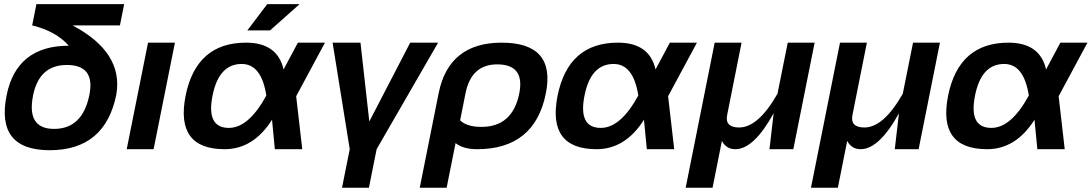

<svg xmlns="http://www.w3.org/2000/svg" viewBox="-20 -718 5253 924"><path d="M219.2 4.9Q-41 4.9 11.7 -258.8Q59.6 -498 311 -498Q249.5 -567.9 134.8 -595.7L155.3 -698.2H577.6L557.1 -595.7H329.1Q574.2 -466.3 540 -263.7Q486.3 4.9 219.2 4.9ZM410.2 -261.7Q439 -405.3 301.3 -405.3Q168.5 -405.3 139.2 -258.8Q106.9 -97.7 240.2 -97.7Q377.4 -97.7 410.2 -261.7Z M821.8 -512.7 719.2 0H589.8L692.4 -512.7Z M873 -256.3Q924.3 -512.7 1163.6 -512.7Q1315.4 -512.7 1344.7 -383.8L1413.6 -512.7H1543.9L1405.3 -254.9L1434.6 0H1302.7L1289.1 -141.6Q1199.2 0 1061 0Q822.8 0 873 -256.3ZM1081.5 -102.5Q1176.8 -102.5 1261.7 -258.3Q1238.3 -410.2 1143.1 -410.2Q1033.2 -410.2 1002.9 -258.3Q971.7 -102.5 1081.5 -102.5ZM1266.1 -698.2H1421.9L1279.8 -571.8H1170.4Z M1580.6 -512.7H1714.8L1757.3 -133.3L1954.1 -512.7H2088.4L1792.5 0L1755.4 185.5H1626L1663.1 0Z M2194.3 -138.7Q2226.6 -107.4 2296.9 -107.4Q2446.8 -107.4 2479 -268.6Q2506.8 -408.2 2372.6 -408.2Q2248 -408.2 2220.2 -268.6ZM2394.5 -512.7Q2655.8 -512.7 2606.9 -268.6Q2553.2 0 2275.9 0Q2209.5 0 2172.4 -29.3L2129.4 185.5H2000L2090.8 -268.6Q2139.6 -512.7 2394.5 -512.7Z M2663.1 -256.3Q2714.4 -512.7 2953.6 -512.7Q3105.5 -512.7 3134.8 -383.8L3203.6 -512.7H3334L3195.3 -254.9L3224.6 0H3092.8L3079.1 -141.6Q2989.3 0 2851.1 0Q2612.8 0 2663.1 -256.3ZM2871.6 -102.5Q2966.8 -102.5 3051.8 -258.3Q3028.3 -410.2 2933.1 -410.2Q2823.2 -410.2 2793 -258.3Q2761.7 -102.5 2871.6 -102.5Z M3454.1 -39.6 3409.2 185.5H3279.8L3419.4 -512.7H3548.8L3479.5 -165Q3467.3 -104.5 3537.1 -104.5Q3629.4 -104.5 3721.7 -267.1L3771 -512.7H3900.4L3797.9 0H3683.1L3703.1 -172.9Q3607.9 0 3518.6 0Q3475.6 0 3454.1 -39.6Z M4057.1 -39.6 4012.2 185.5H3882.8L4022.5 -512.7H4151.9L4082.5 -165Q4070.3 -104.5 4140.1 -104.5Q4232.4 -104.5 4324.7 -267.1L4374 -512.7H4503.4L4400.9 0H4286.1L4306.2 -172.9Q4210.9 0 4121.6 0Q4078.6 0 4057.1 -39.6Z M4542.5 -256.3Q4593.8 -512.7 4833 -512.7Q4984.9 -512.7 5014.2 -383.8L5083 -512.7H5213.4L5074.7 -254.9L5104 0H4972.2L4958.5 -141.6Q4868.7 0 4730.5 0Q4492.2 0 4542.5 -256.3ZM4751 -102.5Q4846.2 -102.5 4931.2 -258.3Q4907.7 -410.2 4812.5 -410.2Q4702.6 -410.2 4672.4 -258.3Q4641.1 -102.5 4751 -102.5Z"/></svg>

Font: Sansation
Style: Bold Italic
Weight: 700
Designer: Bernd Montag
Version: Version 1.301